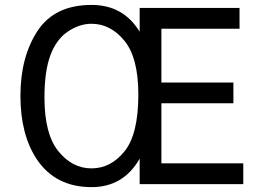

<svg xmlns="http://www.w3.org/2000/svg" viewBox="-20 -748 1040 780"><path d="M968.3 -84.5V0H547.4V-103.5Q481.4 12.2 352.1 12.2Q205.1 12.2 129.4 -101.1Q63 -201.2 63 -358.9Q63 -516.1 132.3 -622.1Q201.7 -728 352.1 -728Q481 -728 547.4 -619.1V-715.8H953.1V-631.3H635.7V-412.6H928.2V-328.6H635.7V-84.5ZM351.6 -651.4Q302.2 -651.4 255.4 -619.6Q208.5 -587.9 184.6 -523.2Q160.6 -458.5 160.6 -351.6Q160.6 -203.6 217 -133.8Q273.4 -64 351.6 -64Q430.2 -64 486.1 -133.5Q542 -203.1 542 -363.8Q542 -513.2 485.6 -582.3Q429.2 -651.4 351.6 -651.4Z"/></svg>

Font: Saysettha OT
Style: Regular
Weight: 400
Designer: John M. Durdin and Silvain Dupertuis
Foundry: Lao Script for Windows
Version: Version 2.000